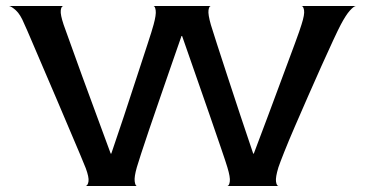

<svg xmlns="http://www.w3.org/2000/svg" viewBox="-20 -620 1216 640"><path d="M266 0Q273 -2 275 -15.5Q277 -29 266 -59Q262 -70 247.5 -104Q233 -138 212.5 -186.5Q192 -235 169 -289Q146 -343 124 -394Q102 -445 85.5 -484Q69 -523 61 -540Q48 -572 33 -585.5Q18 -599 10 -600H191Q184 -599 182.5 -585Q181 -571 192 -538Q198 -522 214.5 -475.5Q231 -429 254 -366Q277 -303 302 -235.5Q327 -168 349 -108H351Q371 -166 393 -232.5Q415 -299 435.5 -362Q456 -425 471.5 -472Q487 -519 492 -538Q501 -571 499 -585Q497 -599 492 -600H683Q677 -600 675 -586Q673 -572 683 -537Q688 -520 703 -474Q718 -428 738.5 -365Q759 -302 781.5 -234.5Q804 -167 824 -108H826Q849 -168 874 -235.5Q899 -303 922.5 -366Q946 -429 963 -475Q980 -521 985 -538Q996 -572 993.5 -586Q991 -600 985 -600H1166Q1159 -599 1146 -584.5Q1133 -570 1116 -538Q1108 -523 1091 -486.5Q1074 -450 1052 -401Q1030 -352 1007 -299.5Q984 -247 963 -198.5Q942 -150 927.5 -113.5Q913 -77 908 -62Q898 -29 900 -15Q902 -1 908 0H738Q744 -1 746 -15Q748 -29 738 -62Q733 -79 717 -125.5Q701 -172 679 -236Q657 -300 632.5 -369.5Q608 -439 587 -500H585Q568 -451 549 -396.5Q530 -342 511.5 -288Q493 -234 477 -187.5Q461 -141 450.5 -108Q440 -75 436 -62Q427 -30 429 -15.5Q431 -1 436 0Z"/></svg>

Font: Red Rose
Style: Regular
Weight: 400
Designer: Jaikishan Patel
Version: Version 2.000; ttfautohint (v1.8.3)